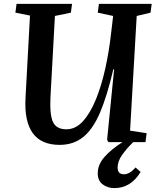

<svg xmlns="http://www.w3.org/2000/svg" viewBox="-20 -730 818 986"><path d="M567 236Q533 236 507.5 217Q482 198 482 160Q482 115 517 75.5Q552 36 609 0H537L530 -12L566 -374H562Q530 -237 493.5 -151.5Q457 -66 407 -26Q357 14 286 14Q98 14 111 -227L134 -650L59 -665L65 -710H350L344 -665L262 -648L239 -227Q235 -137 253 -101.5Q271 -66 321 -66Q369 -66 407 -108.5Q445 -151 473.5 -222Q502 -293 521 -379.5Q540 -466 550 -555L561 -648L482 -665L488 -710H759L753 -665L682 -648L648 -59L733 -46L727 0H664Q631 32 607.5 65Q584 98 584 131Q584 165 617 165Q646 165 676 130L702 153Q652 236 567 236Z"/></svg>

Font: Literata 36pt SemiBold
Style: Italic
Weight: 600
Italic angle: -2°
Designer: Latin by Veronika Burian and Jose Scaglione. Greek by Irene Vlachou. Cyrillic by Vera Evstafieva
Foundry: TypeTogether
Version: Version 3.002